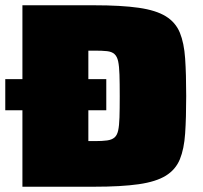

<svg xmlns="http://www.w3.org/2000/svg" viewBox="-30 -708 771 728"><path d="M55 0V-290H-10V-408H55V-688H326Q430 -688 496 -678.5Q562 -669 599 -646Q636 -623 652 -584Q668 -545 672 -486Q676 -427 676 -344Q676 -261 672 -202Q668 -143 652 -104Q636 -65 599 -42Q562 -19 496 -9.5Q430 0 326 0ZM305 -173H330Q358 -173 376 -175.5Q394 -178 404 -186.5Q414 -195 418 -213Q422 -231 423 -262.5Q424 -294 424 -343Q424 -392 423 -424.5Q422 -457 418 -475.5Q414 -494 404 -503Q394 -512 376 -514Q358 -516 330 -516H305V-408H373V-290H305Z"/></svg>

Font: Saira SemiExpanded Black
Style: Regular
Weight: 900
Width: 6
Designer: Hector Gatti with collaboration of the Omnibus-Type team
Foundry: Omnibus-Type
Version: Version 1.101